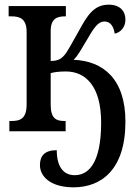

<svg xmlns="http://www.w3.org/2000/svg" viewBox="-20 -562 587 822"><path d="M295 240C412 240 517 166 517 -41C517 -225 421 -301 295 -306C314 -324 329 -353 355 -396C384 -447 402 -470 427 -470C453 -470 467 -448 471 -418C496 -423 517 -445 517 -478C517 -514 494 -542 446 -542C381 -542 354 -496 316 -427C287 -376 269 -340 254 -324C241 -309 226 -301 197 -301V-429C197 -483 225 -492 259 -492H262V-536H17V-492H29C65 -492 94 -482 94 -425V-115C94 -53 66 -44 29 -44H20V0H261V-44H256C222 -44 197 -53 197 -114V-249C215 -254 238 -256 262 -256C346 -256 413 -194 413 -37C413 138 358 188 300 188C251 188 223 151 223 81C170 81 151 106 151 145C151 193 196 240 295 240Z"/></svg>

Font: Noto Serif Condensed Medium
Style: Regular
Weight: 500
Width: 3
Designer: Monotype Design Team
Foundry: Monotype Imaging Inc.
Version: Version 2.015